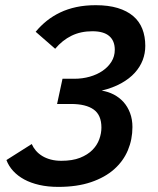

<svg xmlns="http://www.w3.org/2000/svg" viewBox="-20 -710 612 744"><path d="M222.2 -404.8H268.1Q299.3 -404.8 327.6 -412.8Q356 -420.9 377.4 -435.5Q398.9 -450.2 411.9 -470.9Q424.8 -491.7 424.8 -517.1Q424.8 -551.8 403.3 -570.3Q381.8 -588.9 337.9 -588.9Q292.5 -588.9 257.1 -571.5Q221.7 -554.2 193.8 -521L118.2 -586.9Q137.7 -610.4 161.1 -629.2Q184.6 -647.9 213.1 -661.6Q241.7 -675.3 275.9 -682.6Q310.1 -689.9 351.1 -689.9Q399.9 -689.9 436 -679Q472.2 -668 496.1 -647.7Q520 -627.4 531.5 -598.1Q543 -568.8 543 -532.2Q543 -503.4 533 -477.1Q522.9 -450.7 502.4 -428Q481.9 -405.3 450 -387.5Q418 -369.6 374 -358.9Q398.9 -355 420.7 -343.8Q442.4 -332.5 458.5 -314.7Q474.6 -296.9 483.9 -272.2Q493.2 -247.6 493.2 -217.8Q493.2 -169.9 475.6 -127.9Q458 -85.9 422.4 -54.2Q386.7 -22.5 332.8 -4.2Q278.8 14.2 206.1 14.2Q165.5 14.2 132.3 6.6Q99.1 -1 74 -14.6Q48.8 -28.3 31.2 -47.4Q13.7 -66.4 4.9 -89.8L103 -151.9Q108.9 -138.2 119.1 -126.2Q129.4 -114.3 143.8 -105.5Q158.2 -96.7 176.8 -91.8Q195.3 -86.9 217.8 -86.9Q260.7 -86.9 290.3 -98.6Q319.8 -110.4 338.1 -128.9Q356.4 -147.5 364.7 -170.4Q373 -193.4 373 -215.8Q373 -264.2 343 -285.6Q313 -307.1 254.9 -307.1H201.2Z"/></svg>

Font: Clear Sans Medium
Style: Italic
Weight: 500
Italic angle: -12°
Foundry: Intel Corporation
Version: Version 1.00